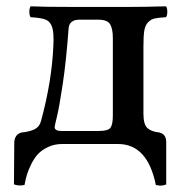

<svg xmlns="http://www.w3.org/2000/svg" viewBox="-20 -453 578 604"><path d="M151.9 -53.2Q151.9 -41 172.9 -41H291Q320.3 -41 327.6 -51.3Q335 -61.5 335 -89.8V-333Q335 -362.8 326.2 -377Q317.4 -391.1 289.1 -391.1H230Q198.2 -391.1 195.8 -363.8Q188.5 -262.7 177.5 -189.5Q166.5 -116.2 159.2 -86.4Q151.9 -56.6 151.9 -53.2ZM23.9 127 24.9 -5.9Q26.4 -29.8 46.9 -36.1Q72.8 -38.6 88.4 -46.1Q104 -53.7 108.9 -71.8Q143.1 -197.3 147.9 -309.1Q149.9 -349.1 144.3 -366.9Q138.7 -384.8 124.5 -390.9Q110.4 -397 76.2 -398.9Q72.3 -404.8 72.3 -416Q72.3 -427.2 76.2 -433.1Q116.2 -431.2 206.1 -431.2H382.8Q433.6 -431.2 502 -433.1Q506.3 -428.7 506.3 -416Q506.3 -403.3 502 -398.9Q478 -397.5 466.3 -394.8Q454.6 -392.1 445.6 -382.6Q436.5 -373 433.8 -356Q431.2 -338.9 431.2 -307.1V-95.2Q431.2 -61.5 443.8 -50Q456.5 -38.6 481.9 -36.1Q502.9 -30.8 502.9 -5.9V127Q495.1 130.9 483.9 130.9Q480 130.9 470.2 128.9Q444.3 0 351.1 0H175.8Q151.4 0 131.6 9.3Q111.8 18.6 99.9 31.2Q87.9 43.9 78.4 63.2Q68.8 82.5 64.7 96.7Q60.5 110.8 57.1 128.9Q39.1 132.8 23.9 127Z"/></svg>

Font: Common Serif Medium
Style: Regular
Weight: 500
Designer: Philipp H. Poll, Khaled Hosny
Foundry: Stefan Peev, Context Ltd.
Version: Version 1.026